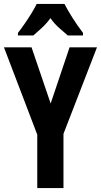

<svg xmlns="http://www.w3.org/2000/svg" viewBox="-20 -954 512 974"><path d="M237 -429 333 -714H472L302 -275V0H169V-271L0 -714H140ZM307 -934Q324 -901 348.5 -862.5Q373 -824 401 -787V-774H324Q307 -789 281.5 -811Q256 -833 236 -862Q215 -833 189.5 -810Q164 -787 149 -774H71V-787Q86 -806 105 -833.5Q124 -861 140.5 -888Q157 -915 166 -934Z"/></svg>

Font: Noto Sans Gujarati UI ExtraCondensed
Style: Bold
Weight: 700
Width: 2
Designer: Jelle Bosma - Monotype Design Team, Universal Thirst
Foundry: Monotype Imaging Inc.
Version: Version 2.106; ttfautohint (v1.8.4.7-5d5b)